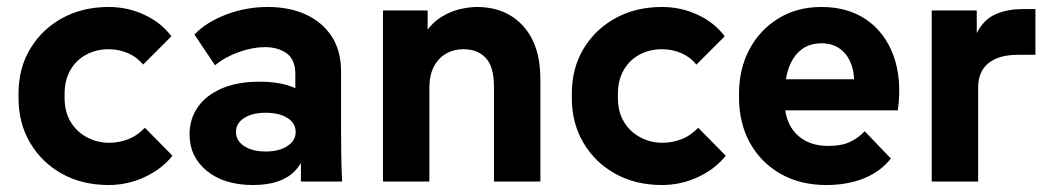

<svg xmlns="http://www.w3.org/2000/svg" viewBox="-20 -520 3004 550"><path d="M291 10Q216 10 158 -22Q100 -54 66.5 -110.5Q33 -167 33 -240V-251Q33 -325 67 -381Q101 -437 159 -468.5Q217 -500 291 -500Q346 -500 394 -477.5Q442 -455 471 -416L390 -335Q372 -357 346 -368Q320 -379 291 -379Q256 -379 227 -363.5Q198 -348 181.5 -319Q165 -290 165 -251V-240Q165 -200 182 -171.5Q199 -143 228.5 -127Q258 -111 293 -111Q320 -111 346.5 -121Q373 -131 395 -154L474 -74Q444 -36 395 -13Q346 10 291 10Z M842 0V-154L826 -204V-308Q826 -349 801.5 -367Q777 -385 738 -385Q704 -385 664.5 -371Q625 -357 596 -333L537 -421Q570 -456 627 -478Q684 -500 747 -500Q809 -500 856 -478.5Q903 -457 930 -416Q957 -375 957 -315V-156Q957 -117 957.5 -78Q958 -39 960 0ZM705 10Q622 10 572.5 -30.5Q523 -71 523 -135Q523 -179 546.5 -213Q570 -247 615 -266.5Q660 -286 724 -286Q813 -286 857 -247.5Q901 -209 901 -145H864Q864 -71 825 -30.5Q786 10 705 10ZM741 -86Q779 -86 803 -101.5Q827 -117 827 -142Q827 -167 803.5 -182Q780 -197 741 -197Q703 -197 679.5 -182Q656 -167 656 -142Q656 -117 679.5 -101.5Q703 -86 741 -86Z M1077 0V-490H1205V-354H1170Q1180 -400 1200 -428.5Q1220 -457 1246 -472.5Q1272 -488 1298.5 -494Q1325 -500 1346 -500Q1429 -500 1478.5 -445.5Q1528 -391 1528 -293V0H1395V-272Q1395 -329 1371.5 -354Q1348 -379 1308 -379Q1280 -379 1258 -366.5Q1236 -354 1223 -329.5Q1210 -305 1210 -268V0Z M1876 10Q1801 10 1743 -22Q1685 -54 1651.5 -110.5Q1618 -167 1618 -240V-251Q1618 -325 1652 -381Q1686 -437 1744 -468.5Q1802 -500 1876 -500Q1931 -500 1979 -477.5Q2027 -455 2056 -416L1975 -335Q1957 -357 1931 -368Q1905 -379 1876 -379Q1841 -379 1812 -363.5Q1783 -348 1766.5 -319Q1750 -290 1750 -251V-240Q1750 -200 1767 -171.5Q1784 -143 1813.5 -127Q1843 -111 1878 -111Q1905 -111 1931.5 -121Q1958 -131 1980 -154L2059 -74Q2029 -36 1980 -13Q1931 10 1876 10Z M2347 10Q2273 10 2217 -21.5Q2161 -53 2129 -109.5Q2097 -166 2097 -242V-252Q2097 -322 2126.5 -378Q2156 -434 2209.5 -467Q2263 -500 2333 -500Q2409 -500 2462 -463.5Q2515 -427 2539.5 -360.5Q2564 -294 2552 -204H2193V-293H2483L2423 -248Q2431 -296 2421 -328.5Q2411 -361 2388.5 -378.5Q2366 -396 2334 -396Q2298 -396 2274.5 -377Q2251 -358 2239.5 -325.5Q2228 -293 2228 -252V-227Q2228 -190 2242.5 -162Q2257 -134 2285 -118Q2313 -102 2353 -102Q2390 -102 2414 -113Q2438 -124 2457 -144L2532 -66Q2502 -28 2454.5 -9Q2407 10 2347 10Z M2649 0V-490H2778V-340H2761Q2763 -400 2782.5 -433.5Q2802 -467 2835 -480.5Q2868 -494 2908 -494H2946V-363H2896Q2841 -363 2811.5 -339Q2782 -315 2782 -270V0Z"/></svg>

Font: SUSE Thin
Style: Bold
Weight: 700
Version: Version 1.000